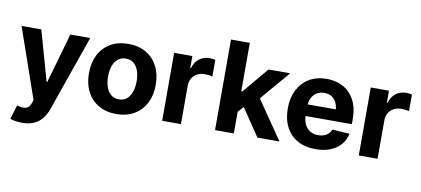

<svg xmlns="http://www.w3.org/2000/svg" viewBox="-80 -1019 3332 1519"><g transform="rotate(10 1585.5 -260.0)"><path d="M152.7 208Q123.9 208 98.8 203.8Q73.7 199.6 57.2 193L91.6 79.9L96.7 81.2Q134.6 92.2 162.2 85.9Q189.8 79.7 202.9 42.8L212.5 15.8L17.2 -545.9H176L288.9 -144.9H294.7L408.8 -545.9H568.8L355.7 63.1Q340.3 107 314.3 139.7Q288.3 172.4 248.8 190.2Q209.3 208 152.7 208Z M875 10.5Q792.2 10.5 732 -24.8Q671.8 -60.1 639.3 -123.4Q606.8 -186.7 606.8 -270.7Q606.8 -355.3 639.3 -418.7Q671.8 -482.1 732 -517.4Q792.2 -552.7 875 -552.7Q958 -552.7 1018.2 -517.4Q1078.4 -482.1 1111 -418.7Q1143.6 -355.3 1143.6 -270.7Q1143.6 -186.7 1111 -123.4Q1078.4 -60.1 1018.2 -24.8Q958 10.5 875 10.5ZM875.6 -107.4Q913.5 -107.4 938.8 -128.6Q964.1 -149.8 977 -187Q989.8 -224.1 989.8 -271.3Q989.8 -319.1 977 -356Q964.1 -392.8 938.8 -413.8Q913.5 -434.8 875.6 -434.8Q837.6 -434.8 812 -413.8Q786.3 -392.8 773.4 -356Q760.5 -319.1 760.5 -271.3Q760.5 -224.1 773.4 -187Q786.3 -149.8 812 -128.6Q837.6 -107.4 875.6 -107.4Z M1242.9 0V-545.9H1389.2V-450H1395Q1409.9 -501.1 1445.1 -527.1Q1480.3 -553.1 1525.9 -553.1Q1537.2 -553.1 1550.3 -551.9Q1563.4 -550.6 1573.3 -548V-413.9Q1562.8 -417.5 1544 -419.6Q1525.2 -421.7 1509.3 -421.7Q1476.2 -421.7 1449.9 -407.3Q1423.6 -392.9 1408.7 -367.4Q1393.8 -342 1393.8 -308.4V0Z M1804.4 -157V-338.5H1827.1L2001.5 -545.9H2175.3L1940.7 -271.1H1904.2ZM1667.7 0V-727.5H1818.7V0ZM2008.1 0 1847.9 -237.3 1948.5 -344.5 2185.3 0Z M2475.2 10.5Q2391.3 10.5 2330.4 -23.6Q2269.5 -57.7 2237 -120.8Q2204.5 -183.9 2204.5 -270.3Q2204.5 -354.6 2237 -418.1Q2269.4 -481.6 2328.6 -517.2Q2387.8 -552.7 2468 -552.7Q2522.2 -552.7 2569 -535.5Q2615.8 -518.3 2651 -483.7Q2686.1 -449.2 2705.8 -397.3Q2725.4 -345.3 2725.4 -275.6V-234.2H2264.6V-327.5H2652.1L2581.6 -303.1Q2581.6 -344.9 2568.9 -375.5Q2556.2 -406.2 2531.2 -423.1Q2506.2 -440 2469.1 -440Q2432 -440 2406.2 -423Q2380.5 -406 2367 -376.5Q2353.5 -347.1 2353.5 -309V-243Q2353.5 -198.8 2369 -167.3Q2384.5 -135.7 2412.5 -118.9Q2440.5 -102.1 2477.5 -102.1Q2502.6 -102.1 2523.2 -109.3Q2543.8 -116.5 2558.6 -130.7Q2573.4 -144.8 2581.1 -165.2L2720.7 -155.9Q2710.1 -105.5 2677.7 -68Q2645.3 -30.6 2594 -10Q2542.7 10.5 2475.2 10.5Z M2822.5 0V-545.9H2968.8V-450H2974.6Q2989.5 -501.1 3024.7 -527.1Q3059.9 -553.1 3105.5 -553.1Q3116.8 -553.1 3129.9 -551.9Q3143 -550.6 3152.9 -548V-413.9Q3142.4 -417.5 3123.6 -419.6Q3104.8 -421.7 3088.9 -421.7Q3055.8 -421.7 3029.5 -407.3Q3003.2 -392.9 2988.3 -367.4Q2973.4 -342 2973.4 -308.4V0Z"/></g></svg>

Font: Inter
Style: Regular
Weight: 400
Designer: Rasmus Andersson
Foundry: rsms
Version: Version 4.000;git-8c9346024